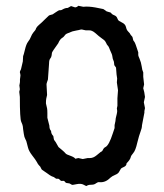

<svg xmlns="http://www.w3.org/2000/svg" viewBox="-20 -615 560 657"><path d="M52.7 -198.2Q47.9 -208.5 47.9 -283.2L45.9 -300.8L47.9 -309.6L46.9 -317.9Q45.4 -321.8 47.4 -328.6Q48.8 -335 48.3 -338.9Q47.9 -342.8 49.3 -350.6Q50.8 -358.4 49.3 -362.3Q47.9 -366.2 47.9 -368.2Q47.9 -370.1 48.8 -371.6Q49.8 -373 50.3 -375Q50.8 -377 51.8 -377.9L58.1 -404.8L59.1 -422.9Q61 -426.8 65.4 -445.3Q69.8 -463.9 75.7 -471.7Q83 -481 85.9 -489.3Q88.9 -497.1 93.8 -503.4Q99.1 -509.8 100.6 -511.7Q102.1 -513.7 103.5 -518.1Q105.5 -522.9 112.8 -529.3Q120.6 -535.6 132.8 -547.9Q145 -560.1 147 -561.5Q148.9 -563 153.3 -564Q158.2 -564.9 160.2 -565.9Q162.1 -566.9 168.9 -571.8Q180.7 -580.1 184.1 -580.1H188Q189.9 -580.1 194.8 -583Q203.1 -587.9 211.9 -587.9Q215.8 -589.8 223.1 -594.2L236.8 -589.8Q242.7 -589.8 248 -595.2L265.1 -591.8Q282.2 -593.8 306.6 -589.4Q331.1 -585 333.5 -584Q335.9 -583 339.4 -580.1Q342.8 -577.1 344.7 -576.2Q346.7 -575.2 351.1 -574.2Q356 -573.2 357.9 -572.3Q359.9 -571.3 361.8 -568.4Q364.7 -564.9 371.6 -562.5Q378.9 -559.6 381.3 -552.7Q383.8 -545.9 386.7 -543.9Q389.6 -542 398.9 -537.1Q408.7 -532.2 411.1 -522.5Q413.1 -512.7 418 -507.8Q422.9 -502.9 423.8 -501.5Q424.8 -500 425.8 -498Q426.8 -496.1 427.7 -495.1Q428.7 -494.1 430.7 -491.7Q433.1 -489.3 433.6 -487.3L436 -477.1Q437 -475.1 439.9 -471.7Q442.9 -468.3 453.1 -436V-426.3Q453.1 -423.8 457.5 -414.1Q462.9 -401.4 464.8 -388.2Q466.3 -375 470.2 -367.2Q470.2 -359.4 470.2 -352.1L473.1 -326.2L470.2 -313Q474.1 -301.3 476.1 -283.2L472.2 -265.1L476.1 -245.1L474.1 -234.9V-229.5L465.8 -186Q465.8 -176.8 460.9 -164.6Q456.1 -152.3 449.7 -126.5Q443.8 -100.1 436 -91.3Q428.2 -82.5 427.2 -76.7Q425.3 -68.4 413.1 -56.2Q413.1 -47.9 404.3 -43.9Q395.5 -40 394 -38.1Q393.1 -36.1 391.1 -33.2Q389.2 -30.3 387.7 -27.3Q384.8 -21 374 -16.6Q363.3 -12.2 356.9 -6.3Q340.3 10.7 319.3 8.3Q314.5 7.8 308.6 12.2Q302.7 17.1 293.5 17.1Q284.2 17.1 280.3 19Q276.4 21 275.9 21.5Q274.9 22 266.1 17.1Q257.3 12.2 242.7 15.1Q228 18.1 226.6 17.6Q225.1 17.1 222.2 15.1Q219.7 13.2 217.8 12.7Q215.8 12.2 211.9 11.7Q208 11.7 206.5 10.7Q203.1 9.3 201.2 5.9Q199.2 2.9 194.3 3.9Q188.5 5.4 185.1 0.5Q181.2 -3.9 177.2 -3.4Q172.9 -2.9 171.4 -3.9Q169.9 -4.9 167.5 -6.8Q165 -8.8 163.6 -9.3Q162.1 -9.8 157.2 -11.7Q152.3 -13.7 140.1 -22.9Q127.9 -31.7 125 -33.2Q122.1 -34.7 120.1 -40Q118.2 -45.4 114.3 -48.3Q110.8 -51.8 109.9 -53.7Q108.9 -55.7 105.5 -61.5Q102.1 -67.9 90.3 -83Q78.6 -98.1 75.7 -110.4Q72.3 -123 71.3 -127.4Q70.8 -131.8 66.9 -138.7Q63 -145.5 61.5 -156.7Q60.1 -168 59.1 -172.9Q58.1 -177.7 58.1 -182.6Q57.6 -187.5 52.7 -198.2ZM148.9 -185.1Q148.9 -172.9 154.8 -167Q154.8 -157.2 162.1 -149.9Q163.1 -147.9 163.6 -142.1Q164.1 -136.2 167.5 -132.8Q170.9 -128.9 174.3 -122.1Q177.7 -115.2 180.2 -111.8Q183.6 -108.9 192.4 -101.6Q201.2 -94.2 204.1 -90.3Q207 -86.4 220.7 -82Q234.4 -77.1 237.8 -71.8L248 -74.2L263.2 -70.8L280.3 -74.2H288.1Q299.3 -74.2 310.5 -83.5Q321.3 -92.8 324.2 -94.7Q327.1 -96.7 328.6 -97.2Q330.1 -98.1 332 -102.1Q335.4 -109.4 340.8 -111.8Q353 -117.7 366.2 -159.2L372.1 -176.8Q372.1 -181.6 372.1 -187Q376 -202.6 376 -210Q380.9 -229.5 380.9 -232.4V-236.8L379.9 -244.1L381.8 -252.9V-278.8L383.8 -306.2L379.9 -333L380.9 -346.2L378.9 -359.9Q377 -382.8 377 -383.8L371.1 -392.1L370.1 -401.4Q370.1 -404.3 367.7 -409.2Q365.2 -414.6 364.7 -420.9Q363.8 -427.7 361.8 -431.6Q359.9 -435.5 356.4 -443.8Q353 -453.1 351.1 -456.1Q349.1 -459 347.2 -460.9Q345.2 -462.9 344.7 -464.4Q344.7 -465.8 342.8 -468.8Q340.8 -471.7 339.4 -474.6Q337.9 -477.1 328.1 -483.9Q318.4 -490.7 306.6 -501.5Q294.4 -512.2 283.7 -511.2Q272.9 -510.3 266.1 -512.7Q259.3 -515.1 255.4 -513.7Q251 -512.2 241.7 -510.7Q232.4 -508.8 228.5 -507.8Q224.6 -506.8 222.2 -505.4Q219.7 -503.9 217.8 -503.4Q215.8 -502.9 212.4 -501.5Q209 -500 207 -499Q203.6 -497.1 200.7 -492.7Q197.8 -488.3 192.9 -485.4Q185.1 -481 179.2 -466.8Q158.2 -438 157.7 -434.1Q157.2 -429.7 156.7 -425.8Q155.8 -418.9 151.9 -414.6Q147.9 -409.7 147.9 -397.9L144 -342.8Q143.1 -339.8 141.1 -334.5Q139.2 -329.1 139.2 -326.2L141.1 -290L138.2 -276.9Q137.2 -272 137.2 -261.2L141.1 -244.1Q142.1 -239.3 142.1 -228V-211.9Z"/></svg>

Font: AntiqueNobleRegular
Style: Regular
Weight: 400
Version: Version 0.1